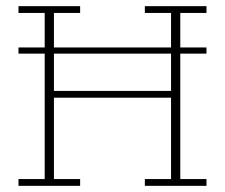

<svg xmlns="http://www.w3.org/2000/svg" viewBox="-20 -603 730 623"><path d="M40 -449H125V-561H40V-583H240V-561H155V-449H535V-561H450V-583H650V-561H565V-449H650V-429H565V-22H650V0H450V-22H535V-286H155V-22H240V0H40V-22H125V-429H40ZM155 -308H535V-429H155Z"/></svg>

Font: Rokkitt SemiBold Thin
Style: Regular
Weight: 250
Version: Version 3.103